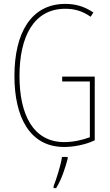

<svg xmlns="http://www.w3.org/2000/svg" viewBox="-20 -744 563 985"><path d="M299 -351V-326H441V-40C404 -26 356 -15 310 -15C150 -15 80 -156 80 -354C80 -556 153 -699 315 -699C357 -699 400 -690 445 -658L459 -680C410 -713 364 -724 315 -724C139 -724 54 -574 54 -354C54 -143 133 10 309 10C357 10 417 -1 466 -24V-351ZM327 71V61H298C293 101 269 175 255 211V221H268C296 176 315 117 327 71Z"/></svg>

Font: Noto Sans Bengali ExtraCondensed Thin
Style: Regular
Weight: 100
Width: 2
Designer: Joana Ranito - Universal Thirst; Jelle Bosma - Monotype Design Team
Foundry: Universal Thirst ehf.
Version: Version 3.000